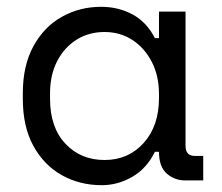

<svg xmlns="http://www.w3.org/2000/svg" viewBox="-20 -530 652 564"><path d="M279 14Q214 14 161.5 -15.5Q109 -45 78 -101.5Q47 -158 47 -240V-256Q47 -337 78 -394Q109 -451 161.5 -480.5Q214 -510 277 -510Q328 -510 369.5 -487.5Q411 -465 435 -418H447V-496H525V-102Q525 -72 552 -72H577V0H524Q493 0 470 -20Q447 -40 447 -84H435Q411 -35 368.5 -10.5Q326 14 279 14ZM287 -60Q357 -60 402 -110Q447 -160 447 -242V-254Q447 -307 426 -348Q405 -389 369 -412.5Q333 -436 287 -436Q241 -436 205 -413.5Q169 -391 148 -350.5Q127 -310 127 -256V-240Q127 -156 172 -108Q217 -60 287 -60Z"/></svg>

Font: Space Mono
Style: Regular
Weight: 400
Monospace: yes
Designer: Colophon Foundry + Benjamin Critton
Foundry: Colophon Foundry & Benjamin Critton
Version: Version 1.003; ttfautohint (v1.8.4.7-5d5b)